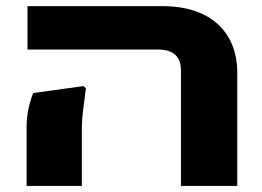

<svg xmlns="http://www.w3.org/2000/svg" viewBox="-20 -611 860 631"><path d="M574.7 -379.4Q574.7 -448.2 499 -448.2H70.3V-590.8H514.2Q590.8 -590.8 646 -564.7Q701.2 -538.6 730.5 -489Q759.8 -439.5 759.8 -371.1V0H574.7ZM67.4 -194.8Q67.4 -248 88.9 -305.2L254.4 -328.1L262.2 -320.8Q262.2 -319.3 258.8 -293Q255.4 -269 252.2 -241Q249 -212.9 249 -194.3V0H67.4Z"/></svg>

Font: Heebo Black
Style: Regular
Weight: 900
Designer: Oded Ezer
Foundry: Meir Sadan
Version: Version 2.001; ttfautohint (v1.5.14-ce02) -l 8 -r 50 -G 200 